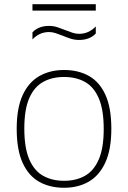

<svg xmlns="http://www.w3.org/2000/svg" viewBox="-20 -879 606 908"><path d="M283 9Q216 9 165.5 -19.2Q115 -47.5 87 -109Q59 -170.5 59 -270Q59 -368 87.2 -429.2Q115.5 -490.5 166 -519.2Q216.5 -548 283 -548Q350 -548 400.2 -520Q450.5 -492 478.5 -430.8Q506.5 -369.5 506.5 -270Q506.5 -172 478.2 -110.5Q450 -49 399.8 -20Q349.5 9 283 9ZM283 -24Q340 -24 382 -47.8Q424 -71.5 447.2 -125.2Q470.5 -179 470.5 -269Q470.5 -360 447.2 -414Q424 -468 382 -491.5Q340 -515 283 -515Q226 -515 183.8 -491.5Q141.5 -468 118.2 -414.5Q95 -361 95 -271.5Q95 -180 118.2 -125.8Q141.5 -71.5 183.8 -47.8Q226 -24 283 -24ZM354 -690Q332.5 -690 313 -696.5Q293.5 -703 275.5 -710.5Q259 -717 243.2 -722.2Q227.5 -727.5 212 -727.5Q166.5 -727.5 133.5 -692.5V-726Q162 -756.5 212 -756.5Q233.5 -756.5 253 -749.8Q272.5 -743 290.5 -736Q307 -729.5 322.8 -724.2Q338.5 -719 354 -719Q399.5 -719 433 -754V-720.5Q404 -690 354 -690ZM133.5 -829V-859H433V-829Z"/></svg>

Font: Encode Sans SemiExpanded SemiExpanded Thin
Style: Regular
Weight: 100
Width: 6
Designer: Multiple Designers
Foundry: Impallari Type
Version: Version 3.000; ttfautohint (v1.8.3) -l 8 -r 50 -G 200 -x 14 